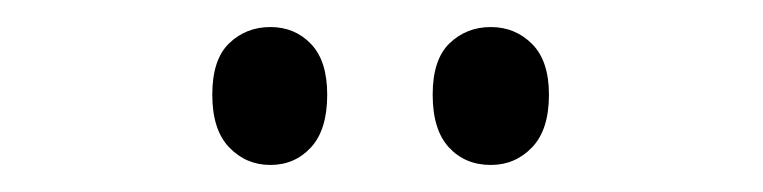

<svg xmlns="http://www.w3.org/2000/svg" viewBox="-20 -738 564 142"><path d="M137 -668Q137 -694 149.5 -706Q162 -718 180 -718Q198 -718 210 -705.5Q222 -693 222 -668Q222 -642 210 -629Q198 -616 180 -616Q162 -616 149.5 -629Q137 -642 137 -668ZM300 -668Q300 -694 312.5 -706Q325 -718 343 -718Q361 -718 373.5 -705.5Q386 -693 386 -668Q386 -642 373.5 -629Q361 -616 343 -616Q324 -616 312 -629Q300 -642 300 -668Z"/></svg>

Font: Noto Sans Lao ExtraCondensed
Style: Regular
Weight: 400
Width: 2
Designer: Monotype Design Team
Foundry: Monotype Imaging Inc.
Version: Version 2.003; ttfautohint (v1.8.4.7-5d5b)